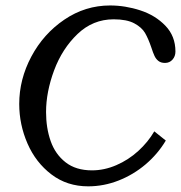

<svg xmlns="http://www.w3.org/2000/svg" viewBox="-20 -655 652 692"><path d="M536.1 -181.6Q513.7 -143.1 478.3 -110.8Q442.9 -78.6 399.4 -59.8Q356 -41 311.5 -41Q253.4 -41 216.3 -70.1Q179.2 -99.1 162.6 -146.5Q146 -193.8 146 -251Q146 -323.2 175 -401.4Q204.1 -479.5 259.5 -532.5Q314.9 -585.4 389.6 -585.4Q437 -585.4 464.1 -570.8Q491.2 -556.2 502.9 -535.9Q514.6 -515.6 525.4 -483.9Q531.7 -464.4 536.9 -453.4Q542 -442.4 551 -435.3Q560.1 -428.2 574.7 -428.2Q591.3 -428.2 601.8 -440.2Q612.3 -452.1 612.3 -469.2Q612.3 -524.9 575.9 -562.5Q539.6 -600.1 485.4 -617.7Q431.2 -635.3 377 -635.3Q287.1 -635.3 211.9 -584.2Q136.7 -533.2 93 -451.2Q49.3 -369.1 49.3 -280.3Q49.3 -206.1 79.1 -137.7Q108.9 -69.3 165.3 -26.4Q221.7 16.6 297.9 16.6Q354 16.6 407.5 -4.4Q460.9 -25.4 504.9 -62.7Q548.8 -100.1 577.6 -148.4Z"/></svg>

Font: Radley
Style: Italic
Weight: 400
Italic angle: -12°
Designer: Vernon Adams
Foundry: Vernon Adams
Version: Version 1.003; ttfautohint (v1.6)